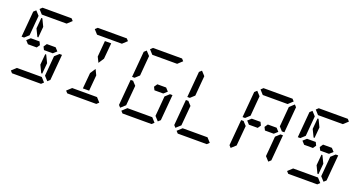

<svg xmlns="http://www.w3.org/2000/svg" viewBox="-49 -1833 4994 2665"><g transform="rotate(20 2448.0 -500.0)"><path d="M220 -454 178 -500 229 -546H332H358L381 -499L350 -454H234ZM323 -593H309L256 -702L270 -861H285L337 -753ZM204 -969 237 -1000H666L694 -969L627 -907H625H490H397H262H260ZM493 -407H507L560 -298L546 -139H531L479 -247ZM612 -31 579 0H150L122 -31L189 -93H191H326H419H554H556ZM617 -421 678 -477H715L682 -95L648 -64L592 -125L593 -139L600 -218ZM199 -579 138 -523H101L134 -905L168 -936L224 -875L223 -861L216 -782ZM596 -546 638 -500 587 -454H574H497H457L434 -499L466 -546H492Z M1240 -157 1239 -139H1146L1163 -327L1167 -373L1220 -453L1259 -372L1255 -327ZM1020 -969 1053 -1000H1482L1510 -969L1443 -907H1441H1306H1213H1078H1076ZM1209 -861H1302L1285 -673L1281 -627L1228 -546L1189 -625L1193 -673ZM1428 -31 1395 0H966L938 -31L1005 -93H1007H1142H1235H1370H1372Z M1836 -969 1869 -1000H2298L2326 -969L2259 -907H2257H2122H2029H1894H1892ZM1724 -64 1696 -95 1729 -477H1766L1774 -467L1817 -421L1799 -218L1792 -139L1791 -125ZM2244 -31 2211 0H1782L1754 -31L1821 -93H1823H1958H2051H2186H2188ZM2249 -421 2310 -477H2347L2314 -95L2280 -64L2224 -125L2225 -139L2232 -218ZM1831 -579 1770 -523H1733L1766 -905L1800 -936L1856 -875L1855 -861L1848 -782ZM2228 -546 2270 -500 2219 -454H2206H2129H2089L2066 -499L2098 -546H2124Z M2540 -64 2512 -95 2545 -477H2582L2590 -467L2633 -421L2615 -218L2608 -139L2607 -125ZM3060 -31 3027 0H2598L2570 -31L2637 -93H2639H2774H2867H3002H3004ZM2647 -579 2586 -523H2549L2582 -905L2616 -936L2672 -875L2671 -861L2664 -782Z M3484 -454 3442 -500 3493 -546H3596H3622L3645 -499L3614 -454H3498ZM3468 -969 3501 -1000H3930L3958 -969L3891 -907H3889H3754H3661H3526H3524ZM3356 -64 3328 -95 3361 -477H3398L3406 -467L3449 -421L3431 -218L3424 -139L3423 -125ZM3881 -421 3942 -477H3979L3946 -95L3912 -64L3856 -125L3857 -139L3864 -218ZM3988 -936 4016 -905 3983 -523H3946L3895 -579L3898 -607L3913 -782L3920 -861L3921 -874ZM3463 -579 3402 -523H3365L3398 -905L3432 -936L3488 -875L3487 -861L3480 -782ZM3860 -546 3902 -500 3851 -454H3838H3761H3721L3698 -499L3730 -546H3756Z M4300 -454 4258 -500 4309 -546H4412H4438L4461 -499L4430 -454H4314ZM4403 -593H4389L4336 -702L4350 -861H4365L4417 -753ZM4284 -969 4317 -1000H4746L4774 -969L4707 -907H4705H4570H4477H4342H4340ZM4573 -407H4587L4640 -298L4626 -139H4611L4559 -247ZM4692 -31 4659 0H4230L4202 -31L4269 -93H4271H4406H4499H4634H4636ZM4697 -421 4758 -477H4795L4762 -95L4728 -64L4672 -125L4673 -139L4680 -218ZM4279 -579 4218 -523H4181L4214 -905L4248 -936L4304 -875L4303 -861L4296 -782ZM4676 -546 4718 -500 4667 -454H4654H4577H4537L4514 -499L4546 -546H4572Z"/></g></svg>

Font: DSEG14 Classic Mini
Style: Italic
Weight: 400
Italic angle: -5°
Designer: Keshikan(Twitter:@keshinomi_88pro)
Version: Version 0.46